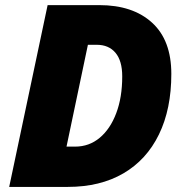

<svg xmlns="http://www.w3.org/2000/svg" viewBox="-20 -734 724 754"><path d="M16.1 0 167 -713.9H370.1Q501.5 -713.9 577.1 -645Q652.8 -576.2 652.8 -443.8Q652.8 -305.7 604.2 -206.1Q555.7 -106.4 464.6 -53.2Q373.5 0 246.1 0ZM241.2 -158.2H274.9Q330.1 -158.2 371.6 -192.9Q413.1 -227.5 436.5 -289.6Q460 -351.6 460 -434.1Q460 -495.1 433.6 -526.6Q407.2 -558.1 359.9 -558.1H325.2Z"/></svg>

Font: Open Sans ExtraBold
Style: Italic
Weight: 800
Italic angle: -12°
Designer: Monotype Design Team
Foundry: Monotype Imaging Inc.
Version: Version 3.000; ttfautohint (v1.8.4)